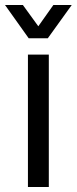

<svg xmlns="http://www.w3.org/2000/svg" viewBox="-48 -743 305 763"><path d="M63 0V-526H146V0ZM-28 -723H43L125 -610H84L164 -723H237L142 -591H66Z"/></svg>

Font: Archivo SemiCondensed
Style: Regular
Weight: 400
Width: 4
Designer: Hector Gatti
Foundry: Omnibus-Type
Version: Version 2.001